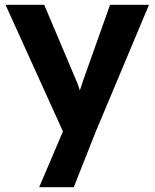

<svg xmlns="http://www.w3.org/2000/svg" viewBox="-20 -549 643 799"><path d="M143 230 259 -42 261 40 3 -529H164L293 -224Q301 -207 308.5 -184.5Q316 -162 321 -142L297 -131Q304 -148 311.5 -170Q319 -192 327 -217L438 -529H600L378 0L287 230Z"/></svg>

Font: Our Lexend SemiBold
Style: Regular
Weight: 600
Designer: Bonnie Shaver-Troup, Thomas Jockin
Foundry: Lexend
Version: Version 1.007